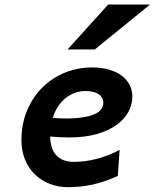

<svg xmlns="http://www.w3.org/2000/svg" viewBox="-20 -793 665 826"><path d="M348.1 -401.4Q325.2 -401.4 303.7 -394Q282.2 -386.7 263.7 -372.1Q245.1 -357.4 230.5 -335.9Q215.8 -314.5 207 -286.1Q235.4 -283.2 260.3 -283.2Q304.7 -283.2 335.9 -288.1Q367.2 -293 387 -301.8Q406.7 -310.5 415.5 -323.2Q424.3 -335.9 424.3 -351.6Q424.3 -374.5 404.3 -387.9Q384.3 -401.4 348.1 -401.4ZM486.8 -36.1Q457 -22.9 430.4 -13.7Q403.8 -4.4 377.9 1.2Q352.1 6.8 325.9 9.5Q299.8 12.2 271.5 12.2Q230.5 12.2 194.1 -2Q157.7 -16.1 130.6 -42.2Q103.5 -68.4 87.9 -105.7Q72.3 -143.1 72.3 -189.5Q72.3 -260.3 96.7 -318.1Q121.1 -376 162.6 -417Q204.1 -458 259.3 -480.5Q314.5 -502.9 375.5 -502.9Q416.5 -502.9 448.7 -493.7Q481 -484.4 503.4 -467.5Q525.9 -450.7 537.6 -427.7Q549.3 -404.8 549.3 -377.9Q549.3 -342.8 532 -311Q514.6 -279.3 480.5 -254.9Q446.3 -230.5 395.5 -216.1Q344.7 -201.7 277.8 -201.7Q260.7 -201.7 239 -202.6Q217.3 -203.6 195.8 -205.6Q196.3 -182.1 201.9 -162.1Q207.5 -142.1 219.7 -127.7Q231.9 -113.3 251 -105Q270 -96.7 296.9 -96.7Q345.2 -96.7 393.8 -108.9Q442.4 -121.1 494.6 -147.9ZM625.5 -773.4 387.7 -580.1H270.5L445.3 -773.4Z"/></svg>

Font: Andika New Basic
Style: Bold Italic
Weight: 700
Italic angle: -14°
Designer: Victor Gaultney, Annie Olsen, Pablo Ugerman
Foundry: SIL International
Version: Version 5.500